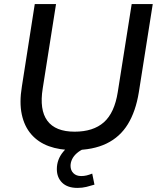

<svg xmlns="http://www.w3.org/2000/svg" viewBox="-20 -725 772 939"><path d="M339 9Q271 9 219 -10Q167 -29 133 -68Q99 -107 86.5 -165.5Q74 -224 87 -302L150 -705H254L189 -293Q172 -188 211.5 -134.5Q251 -81 345 -81Q436 -81 488 -127Q540 -173 556 -275L624 -705H727L659 -274Q644 -181 605.5 -118Q567 -55 501 -23Q435 9 339 9ZM359 194Q310 194 284 168.5Q258 143 258 102Q258 55 289 17.5Q320 -20 367 -39L396 0Q372 10 356 24Q340 38 332.5 54Q325 70 325 86Q325 108 339 122Q353 136 377 136Q391 136 403.5 133Q416 130 431 124L442 178Q423 184 402.5 189Q382 194 359 194Z"/></svg>

Font: Nunito Sans 12pt SemiBold
Style: Italic
Weight: 600
Italic angle: -9°
Designer: Vernon Adams
Foundry: Vernon Adams
Version: Version 3.101;gftools[0.9.27]